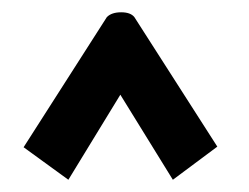

<svg xmlns="http://www.w3.org/2000/svg" viewBox="-20 -712 408 314"><path d="M335.4 -472.2 262.7 -418 176.8 -557.1 91.8 -418 18.6 -471.2 154.8 -684.1Q162.6 -691.9 178.2 -691.9Q193.4 -691.9 199.7 -684.1Z"/></svg>

Font: Koulen
Style: Regular
Weight: 400
Designer: Danh Hong
Version: Version 8.00;December 21, 2023;FontCreator 13.0.0.2620 64-bi